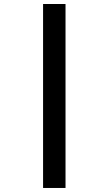

<svg xmlns="http://www.w3.org/2000/svg" viewBox="-20 -850 539 953"><path d="M193.8 83H305.2V-830.1H193.8Z"/></svg>

Font: Plaster
Style: Regular
Weight: 400
Designer: Eben Sorkin
Foundry: Eben Sorkin
Version: Version 1.007